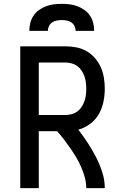

<svg xmlns="http://www.w3.org/2000/svg" viewBox="-20 -975 640 995"><path d="M85 0V-735H319Q347 -735 375.5 -729.5Q404 -724 428.5 -710Q453 -696 472 -674Q491 -652 502.5 -626Q514 -600 518.5 -571.5Q523 -543 523 -515Q523 -481 516 -447Q509 -413 492 -383.5Q475 -354 447 -333Q419 -312 386 -303Q412 -269 435 -234Q458 -199 477.5 -161Q497 -123 510 -82.5Q523 -42 523 0H427Q427 -28 419.5 -55.5Q412 -83 401 -108.5Q390 -134 375.5 -158.5Q361 -183 345 -206Q329 -229 312 -251.5Q295 -274 276 -295H181V0ZM181 -379H319Q335 -379 351.5 -383.5Q368 -388 381 -397.5Q394 -407 403 -421Q412 -435 417.5 -450.5Q423 -466 425 -482.5Q427 -499 427 -515Q427 -531 425 -547.5Q423 -564 417.5 -579.5Q412 -595 403 -609Q394 -623 381 -632.5Q368 -642 351.5 -646.5Q335 -651 319 -651H181ZM132 -815Q132 -836 137 -856Q142 -876 153.5 -893.5Q165 -911 182 -923Q199 -935 218.5 -942.5Q238 -950 258.5 -952.5Q279 -955 300 -955Q321 -955 341.5 -952.5Q362 -950 381.5 -942.5Q401 -935 418 -923Q435 -911 446.5 -893.5Q458 -876 463 -856Q468 -836 468 -815H372Q372 -828 366 -840Q360 -852 349.5 -859Q339 -866 326 -868.5Q313 -871 300 -871Q287 -871 274 -868.5Q261 -866 250.5 -859Q240 -852 234 -840Q228 -828 228 -815Z"/></svg>

Font: Iosevka Curly Medium Extended
Style: Regular
Weight: 500
Width: 7
Monospace: yes
Designer: Belleve Invis
Foundry: Belleve Invis
Version: Version 11.1.0; ttfautohint (v1.8.3)